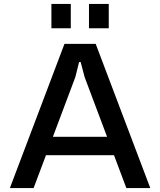

<svg xmlns="http://www.w3.org/2000/svg" viewBox="-20 -951 811 971"><path d="M30 0 306 -729H464L740 0H619L408 -561L388 -637H380L361 -561L150 0ZM198 -166 232 -259H537L571 -166ZM240 -808V-931H338V-808ZM430 -808V-931H530V-808Z"/></svg>

Font: Hubot Sans Condensed ExtraLight Medium
Style: Regular
Weight: 500
Version: Version 2.000